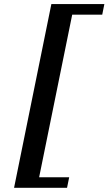

<svg xmlns="http://www.w3.org/2000/svg" viewBox="-20 -709 524 927"><path d="M483.9 -689.5 473.6 -638.2H328.6L168.9 147H314L303.7 197.8H47.9L228 -689.5Z"/></svg>

Font: LL
Style: Bold Italic
Weight: 700
Italic angle: -11.5°
Designer: Philipp H. Poll
Foundry: Philipp H. Poll
Version: Version 2.7.x